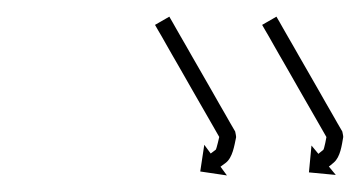

<svg xmlns="http://www.w3.org/2000/svg" viewBox="-20 -438 442 233"><path d="M186.5 -416C186.1 -416.6 185.8 -417.2 185.5 -417.8L168.1 -407.8C168.5 -407.3 168.8 -406.7 169.1 -406.1C170.1 -404.5 171 -402.9 171.9 -401.2C173.4 -398.7 174.8 -396.2 176.3 -393.7C178.1 -390.4 180 -387.1 181.9 -383.8C184.1 -380 186.3 -376.1 188.5 -372.2C191 -367.9 193.5 -363.6 196 -359.2C198.6 -354.6 201.3 -350 203.9 -345.4C206.7 -340.6 209.4 -335.8 212.1 -331C214.9 -326.3 217.6 -321.5 220.3 -316.7C223 -312.1 225.6 -307.5 228.3 -302.8C230.8 -298.5 233.2 -294.2 235.7 -289.9C237.9 -286 240.2 -282.1 242.4 -278.2C244.3 -275 246.1 -271.7 248 -268.4C248.2 -268 248 -270 247.7 -272C247.4 -273.9 247 -275.9 246.9 -275.4C246.1 -271.8 242.7 -256.9 241.8 -256.3C240.3 -255.2 238.8 -254 237.3 -252.9C236.8 -252.5 236.2 -252.1 235.7 -251.7L227.9 -262.3L223 -229.9L255.4 -225.1L247.6 -235.7C248.1 -236.1 248.7 -236.5 249.2 -236.9C250.7 -238 252.2 -239.1 253.7 -240.2C262.4 -246.6 264.4 -261.6 266.5 -271.3C266.6 -271.8 266.4 -273.3 266.1 -274.9C265.9 -276.4 265.6 -278 265.4 -278.4C263.5 -281.6 261.6 -284.9 259.7 -288.2C257.5 -292.1 255.3 -295.9 253.1 -299.8C250.6 -304.1 248.1 -308.5 245.6 -312.8C243 -317.4 240.3 -322 237.7 -326.7C235 -331.4 232.2 -336.2 229.5 -341C226.7 -345.8 224 -350.5 221.3 -355.3C218.6 -359.9 216 -364.6 213.3 -369.2C210.8 -373.5 208.4 -377.8 205.9 -382.2C203.7 -386 201.5 -389.9 199.2 -393.8C197.4 -397 195.5 -400.3 193.6 -403.6C192.2 -406.1 190.7 -408.6 189.3 -411.2C188.3 -412.8 187.4 -414.4 186.5 -416ZM316.5 -416C316.1 -416.6 315.8 -417.2 315.5 -417.8L298.1 -407.8C298.5 -407.3 298.8 -406.7 299.1 -406.1C300.1 -404.5 301 -402.9 301.9 -401.2C303.4 -398.7 304.8 -396.2 306.3 -393.7C308.1 -390.4 310 -387.1 311.9 -383.8C314.1 -380 316.3 -376.1 318.5 -372.2C321 -367.9 323.5 -363.6 326 -359.2C328.6 -354.6 331.3 -350 333.9 -345.4C336.7 -340.6 339.4 -335.8 342.1 -331C344.9 -326.3 347.6 -321.5 350.3 -316.7C353 -312.1 355.6 -307.5 358.3 -302.8C360.8 -298.5 363.2 -294.2 365.7 -289.9C367.9 -286 370.2 -282.1 372.4 -278.2C374.3 -275 376.1 -271.7 378 -268.4C378.2 -268.1 378 -270 377.6 -271.8C377.3 -273.7 376.9 -275.6 376.8 -275.2C376.2 -271.6 373.5 -257.1 372.3 -256.1C370.8 -254.9 369.4 -253.7 367.9 -252.6C367.4 -252.1 366.9 -251.7 366.4 -251.3L358 -261.4L354.9 -228.8L387.5 -225.7L379.1 -235.9C379.7 -236.3 380.2 -236.7 380.7 -237.1C382.1 -238.3 383.6 -239.5 385 -240.7C393.1 -247.5 394.8 -262 396.5 -271.6C396.6 -272 396.4 -273.5 396.1 -275C395.9 -276.5 395.6 -278 395.4 -278.4C393.5 -281.6 391.6 -284.9 389.7 -288.2C387.5 -292.1 385.3 -295.9 383.1 -299.8C380.6 -304.1 378.1 -308.5 375.6 -312.8C373 -317.4 370.3 -322 367.7 -326.7C365 -331.4 362.2 -336.2 359.5 -341C356.7 -345.8 354 -350.5 351.3 -355.3C348.6 -359.9 346 -364.6 343.3 -369.2C340.8 -373.5 338.4 -377.8 335.9 -382.2C333.7 -386 331.5 -389.9 329.2 -393.8C327.4 -397 325.5 -400.3 323.6 -403.6C322.2 -406.1 320.7 -408.6 319.3 -411.2C318.3 -412.8 317.4 -414.4 316.5 -416Z"/></svg>

Font: FRB American Cursive Just Arrows Semibold
Style: Italic
Weight: 600
Italic angle: -25°
Version: Version 2.0;Modular Font Editor K font №1